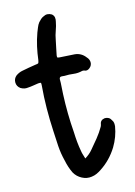

<svg xmlns="http://www.w3.org/2000/svg" viewBox="-247 -836 668 947"><g transform="rotate(-10 86.5 -362.5)"><path d="M119 -44Q142 -61 155 -80Q173 -105 190.5 -131Q208 -157 221 -185Q222 -189 223 -191.5Q224 -194 224 -197Q225 -218 248 -223Q271 -225 282 -206Q288 -199 289.5 -191.5Q291 -184 291 -175Q287 -122 263 -73Q233 -14 183 25Q172 34 160.5 40.5Q149 47 135 50Q110 56 85 45.5Q60 35 45 13Q36 -2 29 -18.5Q22 -35 17 -52Q4 -89 -2 -128Q-8 -167 -13 -206Q-21 -262 -25.5 -320Q-30 -378 -30 -436Q-30 -447 -32 -449Q-34 -451 -46 -449Q-59 -446 -72.5 -442.5Q-86 -439 -100 -437Q-117 -433 -136 -442Q-154 -453 -156 -472.5Q-158 -492 -144 -506Q-130 -518 -114 -523Q-96 -528 -78.5 -533Q-61 -538 -43 -542Q-31 -544 -28.5 -546.5Q-26 -549 -25 -562Q-24 -596 -19.5 -629.5Q-15 -663 -6 -697Q-2 -709 1.5 -721.5Q5 -734 12 -745Q18 -753 24 -759.5Q30 -766 38 -770Q57 -783 80 -772Q90 -765 92.5 -755Q95 -745 93 -734Q91 -712 85 -690.5Q79 -669 77 -646Q75 -627 72.5 -608Q70 -589 68 -569Q68 -560 69.5 -558.5Q71 -557 81 -557Q101 -557 119 -558Q137 -559 156 -559Q190 -559 213 -533Q219 -528 222.5 -521.5Q226 -515 227 -508Q229 -491 216 -478.5Q203 -466 189 -472Q187 -472 184.5 -472.5Q182 -473 179 -472Q157 -464 134.5 -465Q112 -466 89 -463H75Q63 -463 63 -451Q65 -432 65 -413.5Q65 -395 66 -376Q68 -327 73 -278Q78 -229 86 -181Q89 -156 93.5 -131.5Q98 -107 105 -82Q107 -73 111 -64Q115 -55 119 -44Z"/></g></svg>

Font: Delicious Handrawn
Style: Regular
Weight: 400
Designer: Agung Rohmat
Foundry: Agung Rohmat
Version: Version 1.002; ttfautohint (v1.8.4.7-5d5b);gftools[0.9.27]